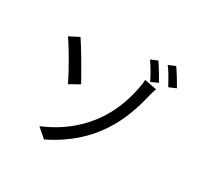

<svg xmlns="http://www.w3.org/2000/svg" viewBox="-186 -1071 1373 1338"><g transform="rotate(30 500.0 -402.0)"><path d="M249 -14 323 50C655 -112 755 -370 803 -571C806 -584 815 -618 824 -643L726 -662C726 -644 721 -608 715 -582C684 -431 594 -160 249 -14ZM186 -696 108 -656C149 -599 232 -457 275 -367L355 -412C319 -477 231 -631 186 -696ZM738 -825 684 -802C709 -767 744 -709 763 -667L819 -692C799 -730 762 -791 738 -825ZM865 -854 810 -831C837 -796 869 -739 891 -698L947 -722C926 -760 889 -820 865 -854Z"/></g></svg>

Font: GenYoGothic2 TW R
Style: Regular
Weight: 400
Version: Version 2.100;PS 2.1;hotconv 16.6.51;makeotf.lib2.5.65220 DE